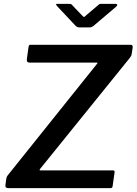

<svg xmlns="http://www.w3.org/2000/svg" viewBox="-20 -974 707 994"><path d="M24 0Q15 0 11 -3.5Q7 -7 8 -15L12 -45Q13 -54 16 -60Q19 -66 27 -75L481 -642Q485 -647 485 -648.5Q485 -650 479 -650H132Q117 -650 119 -668L128 -733Q130 -739 131.5 -740.5Q133 -742 138 -742H657Q668 -742 667 -729L662 -696Q661 -689 659 -685Q657 -681 651 -673L188 -100Q181 -92 190 -92H563Q569 -92 571.5 -90Q574 -88 573 -81L563 -10Q562 -5 560 -2.5Q558 0 550 0H24ZM490 -949Q495 -954 499.5 -954Q504 -954 510 -954H577Q585 -954 586.5 -950Q588 -946 581 -939L463 -839Q459 -836 454 -834Q449 -832 441 -832H392Q382 -832 376.5 -836Q371 -840 367 -845L275 -943Q271 -949 270 -951.5Q269 -954 275 -954H338Q345 -954 349 -952Q353 -950 356 -945L405 -894Q414 -884 417.5 -887Q421 -890 431 -899Z"/></svg>

Font: Libre Franklin Thin Medium
Style: Italic
Weight: 500
Italic angle: -8°
Version: Version 3.000